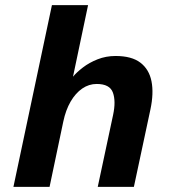

<svg xmlns="http://www.w3.org/2000/svg" viewBox="-20 -728 672 748"><path d="M32.3 0 182.3 -708H323.1L264.4 -429.2Q278.6 -446.4 303.1 -465.2Q327.5 -484 360.3 -497Q393 -509.9 430.1 -509.9Q492.9 -509.9 526.9 -483.9Q561 -457.8 570.2 -411.3Q579.4 -364.7 566.1 -302L501.6 0H360.8L420.7 -280.8Q432 -333.5 419.9 -367.2Q407.8 -400.9 356.7 -400.9Q326.4 -400.9 300.4 -383.1Q274.4 -365.3 255.2 -332.4Q236 -299.5 226.4 -253.5L173.1 0Z"/></svg>

Font: Atkinson Hyperlegible Mono ExtraLight
Style: Italic
Weight: 200
Italic angle: -12°
Monospace: yes
Designer: Elliott Scott, Megan Eiswerth, Linus Boman, Theodore Petrosky, Letters from Sweden
Foundry: Applied Design Works, Letters from Sweden
Version: Version 2.001